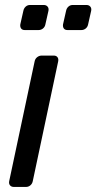

<svg xmlns="http://www.w3.org/2000/svg" viewBox="-20 -740 381 760"><path d="M35.2 0Q25 0 19.7 -6.4Q14.4 -12.7 16.4 -22.9L117.1 -497.1Q119.1 -507.3 127 -513.6Q135 -520 145.2 -520H192.6Q202.7 -520 207.5 -513.6Q212.3 -507.3 210.3 -497.1L109.7 -22.9Q107.7 -12.7 100.2 -6.4Q92.7 0 82.6 0ZM247.4 -621Q237.4 -621 232.8 -627.1Q228.2 -633.2 229.4 -643.2L241.6 -697.3Q243.6 -707.3 250.8 -713.8Q258 -720.3 268 -720.3H322.1Q332.1 -720.3 337.5 -713.8Q342.9 -707.3 340.9 -697.3L328.7 -643.2Q326.7 -633.2 319.2 -627.1Q311.6 -621 301.6 -621ZM78.3 -621Q68.3 -621 63.7 -627.1Q59.1 -633.2 60.3 -643.2L72.5 -697.3Q74.5 -707.3 81.7 -713.8Q88.9 -720.3 98.9 -720.3H153Q163 -720.3 168.4 -713.8Q173.8 -707.3 171.8 -697.3L159.6 -643.2Q157.6 -633.2 150 -627.1Q142.4 -621 132.4 -621Z"/></svg>

Font: Rubik Light
Style: Italic
Weight: 300
Italic angle: -12°
Designer: Hubert and Fischer
Foundry: Hubert and Fischer
Version: Version 2.300;gftools[0.9.30]